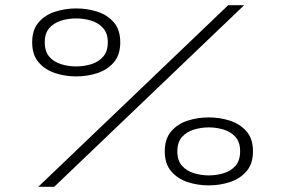

<svg xmlns="http://www.w3.org/2000/svg" viewBox="-20 -720 1133 740"><path d="M127.5 0 859.5 -700H921L189 0ZM273.5 -425.5Q231.5 -425.5 192.5 -438.2Q153.5 -451 128.8 -479.8Q104 -508.5 104 -557Q104 -605 128.8 -633.8Q153.5 -662.5 192.5 -675Q231.5 -687.5 273.5 -687.5Q316.5 -687.5 355.2 -675Q394 -662.5 418.8 -633.8Q443.5 -605 443.5 -557Q443.5 -508.5 418.8 -479.8Q394 -451 355.2 -438.2Q316.5 -425.5 273.5 -425.5ZM273.5 -464Q303.5 -464 331.2 -472.5Q359 -481 377.2 -501.2Q395.5 -521.5 395.5 -557Q395.5 -592 377.2 -612Q359 -632 331.2 -640.5Q303.5 -649 273.5 -649Q243.5 -649 215.8 -640.5Q188 -632 170.2 -612Q152.5 -592 152.5 -557Q152.5 -521.5 170.2 -501.2Q188 -481 215.8 -472.5Q243.5 -464 273.5 -464ZM784.5 -5.5Q742 -5.5 703.2 -18.2Q664.5 -31 639.8 -59.8Q615 -88.5 615 -137Q615 -185 639.8 -213.8Q664.5 -242.5 703.2 -255Q742 -267.5 784.5 -267.5Q827 -267.5 866 -255Q905 -242.5 930 -213.8Q955 -185 955 -137Q955 -88.5 930 -59.8Q905 -31 866 -18.2Q827 -5.5 784.5 -5.5ZM784.5 -44Q814.5 -44 842.2 -52.5Q870 -61 887.8 -81.2Q905.5 -101.5 905.5 -137Q905.5 -172 887.8 -192Q870 -212 842.2 -220.5Q814.5 -229 784.5 -229Q755 -229 727.2 -220.5Q699.5 -212 681.5 -192Q663.5 -172 663.5 -137Q663.5 -101.5 681.5 -81.2Q699.5 -61 727.2 -52.5Q755 -44 784.5 -44Z"/></svg>

Font: Trispace Expanded ExtraLight
Style: Regular
Weight: 200
Width: 7
Designer: Tyler Finck
Foundry: Etcetera Type Company
Version: Version 1.210; ttfautohint (v1.8.3)